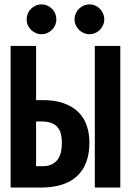

<svg xmlns="http://www.w3.org/2000/svg" viewBox="-20 -845 590 865"><path d="M173.3 -394Q227.5 -394 267.6 -379.6Q307.6 -365.2 333.3 -339.8Q358.9 -314.5 370.8 -279.3Q382.8 -244.1 382.8 -203.1Q382.8 -103.5 327.4 -51.8Q272 0 163.1 0H27.8V-638.2H142.6V-394ZM170.9 -96.2Q195.8 -96.2 212.6 -104.2Q229.5 -112.3 239.7 -126.2Q250 -140.1 254.4 -159.4Q258.8 -178.7 258.8 -201.2Q258.8 -221.7 254.9 -239.3Q251 -256.8 240.7 -270Q230.5 -283.2 212.4 -290.5Q194.3 -297.9 166 -297.9H142.6V-96.2ZM407.2 0V-638.2H522V0ZM233.9 -757.8Q233.9 -744.1 228.8 -731.9Q223.6 -719.7 214.4 -710.7Q205.1 -701.7 192.9 -696.3Q180.7 -690.9 167 -690.9Q152.8 -690.9 140.9 -696.3Q128.9 -701.7 119.6 -710.7Q110.4 -719.7 105.2 -731.9Q100.1 -744.1 100.1 -757.8Q100.1 -771.5 105.2 -783.9Q110.4 -796.4 119.6 -805.4Q128.9 -814.5 140.9 -819.8Q152.8 -825.2 167 -825.2Q180.7 -825.2 192.9 -819.8Q205.1 -814.5 214.4 -805.4Q223.6 -796.4 228.8 -783.9Q233.9 -771.5 233.9 -757.8ZM449.7 -757.8Q449.7 -744.1 444.3 -731.9Q439 -719.7 430.2 -710.7Q421.4 -701.7 408.9 -696.3Q396.5 -690.9 382.8 -690.9Q369.1 -690.9 356.9 -696.3Q344.7 -701.7 335.7 -710.7Q326.7 -719.7 321.3 -731.9Q315.9 -744.1 315.9 -757.8Q315.9 -771.5 321.3 -783.9Q326.7 -796.4 335.7 -805.4Q344.7 -814.5 356.9 -819.8Q369.1 -825.2 382.8 -825.2Q396.5 -825.2 408.9 -819.8Q421.4 -814.5 430.2 -805.4Q439 -796.4 444.3 -783.9Q449.7 -771.5 449.7 -757.8ZM0 -638.2Z"/></svg>

Font: Code New Roman
Style: Bold
Weight: 700
Monospace: yes
Designer: Sam Radian
Foundry: Code New Roman
Version: Version 1.508 October 19, 2014